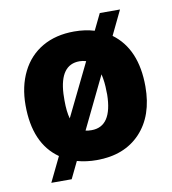

<svg xmlns="http://www.w3.org/2000/svg" viewBox="-71 -592 649 725"><g transform="rotate(-10 253.0 -229.0)"><path d="M252.4 -98.6Q331.5 -98.6 333.5 -220.7L333 -234.9Q333 -269 325.7 -299.8L229.5 -101.1Q237.3 -98.6 252.4 -98.6ZM252 -362.8Q177.2 -362.8 171.4 -252.4L170.9 -226.6Q170.9 -183.6 178.7 -156.7L277.3 -358.9Q264.6 -362.8 252 -362.8ZM251.5 -477.1Q293.5 -477.1 329.1 -466.3L359.4 -528.8H437L392.1 -435.5Q481 -370.1 481 -226.1Q481 -113.8 419.7 -48.8Q358.4 16.1 252.4 16.1Q212.4 16.1 177.2 6.3L146 70.8H67.9L113.8 -23.9Q22.9 -87.4 22.9 -234.4Q22.9 -306.6 50.5 -362.1Q78.1 -417.5 129.6 -447.3Q181.2 -477.1 251.5 -477.1Z"/></g></svg>

Font: Yantramanav Black
Style: Regular
Weight: 900
Version: Version 1.001;PS 1.0;hotconv 1.0.72;makeotf.lib2.5.5900; ttf